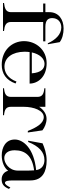

<svg xmlns="http://www.w3.org/2000/svg" viewBox="728 -1482 771 2266"><g transform="rotate(90 1113.0 -349.5)"><path d="M16 -12V0H346V-12C283 -18 240 -34 240 -93V-474H468V-500H297C217 -500 194 -535 194 -580C194 -647 240 -688 305 -688C387 -688 453 -617 491 -529H503L478 -669C439 -700 378 -715 317 -715C209 -715 124 -656 124 -547V-500H22V-474H124V-93C124 -35 79 -19 16 -12Z M744 15C848 15 926 -35 966 -148L943 -159C904 -54 832 -17 767 -17C659 -17 593 -112 591 -252C591 -274 592 -295 595 -314H967C967 -408 892 -515 727 -515C571 -515 466 -392 466 -247C467 -105 574 15 744 15ZM599 -340C619 -432 672 -490 733 -490C789 -490 837 -454 846 -340Z M1241 -93V-244C1241 -365 1285 -481 1363 -481C1435 -481 1485 -397 1526 -293H1544L1519 -465C1484 -493 1431 -514 1382 -514C1327 -514 1277 -480 1241 -427V-500H1022V-488C1086 -482 1124 -465 1124 -407V-93C1124 -34 1085 -18 1022 -12V0H1340V-12C1277 -18 1241 -34 1241 -93Z M1814 15C1896 15 1965 -17 1996 -61C2008 -12 2050 16 2095 16C2146 16 2182 -1 2210 -70L2193 -87C2173 -45 2154 -23 2139 -23C2115 -24 2110 -58 2110 -127V-324C2110 -470 2000 -515 1874 -515C1792 -515 1720 -488 1672 -467L1641 -297H1656C1706 -423 1775 -489 1869 -489C1931 -489 1979 -456 1988 -391C1733 -366 1627 -240 1627 -139C1627 -30 1722 15 1814 15ZM1847 -15C1797 -15 1754 -52 1754 -137C1754 -264 1821 -345 1991 -367C1993 -347 1994 -313 1994 -296V-177C1994 -68 1901 -14 1847 -15Z"/></g></svg>

Font: Sprat Medium
Style: Regular
Weight: 500
Designer: Ethan Nakache
Foundry: Collletttivo
Version: Version 2.000;Glyphs 3.2 (3217)